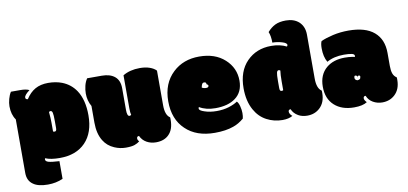

<svg xmlns="http://www.w3.org/2000/svg" viewBox="-83 -955 2949 1388"><g transform="rotate(-10 1391.0 -261.0)"><path d="M116.7 -474.1Q116.7 -492.2 156.7 -522Q134.3 -533.7 91.8 -533.7H22.5Q9.3 -513.2 1.5 -484.4Q-6.3 -455.6 -6.3 -431.2Q-6.3 -371.1 22.5 -330.6V62.5Q22.5 120.1 63.5 147.9Q99.6 173.8 170.4 173.8Q230.5 173.8 280.8 151.4V21.5Q225.1 18.6 202.4 12.2Q179.7 5.9 179.7 -8.8Q179.7 -15.1 183.1 -17.1Q220.7 -0.5 288.1 -0.5Q408.7 -0.5 476.8 -71Q544.9 -141.6 544.9 -269Q544.9 -382.3 499 -452.1Q462.4 -507.3 399.4 -532.2Q353.5 -549.8 297.9 -549.8Q242.2 -549.8 202.6 -527.6Q163.1 -505.4 133.8 -459.5Q116.7 -459.5 116.7 -474.1ZM272.5 -263.7Q272.5 -293 268.1 -341.3Q272.9 -346.2 279.8 -346.2Q290.5 -346.2 294.4 -330.8Q298.3 -315.4 298.3 -268.6V-218.8Q298.3 -205.6 294.9 -200.2Q291.5 -194.8 283.7 -194.8Q275.9 -194.8 272.5 -198.2Z M836.9 -212.9Q818.8 -212.9 818.8 -260.3V-418.5Q818.8 -476.6 784.4 -505.1Q750 -533.7 689.5 -533.7H582Q566.9 -511.2 560.1 -482.4Q553.2 -453.6 553.2 -426.8Q553.2 -374.5 578.1 -331.1V-208.5Q578.1 -127.4 610.8 -74.7Q637.7 -30.3 688 -8.8Q728.5 8.8 771.2 8.8Q814 8.8 835.9 1Q857.9 -6.8 873.5 -19.5Q862.3 -30.8 862.3 -42Q862.3 -58.1 878.9 -58.1Q894 -25.4 924.6 -8.3Q955.1 8.8 992.7 8.8Q1052.7 8.8 1086.9 -25.4Q1124.5 -62 1124.5 -133.3V-142.1Q1124.5 -148.9 1124 -151.4Q1088.9 -173.3 1088.9 -246.1V-500.5Q1072.3 -518.6 1041.3 -529.5Q1010.3 -540.5 969.2 -540.5Q896.5 -540.5 844.7 -509.3V-268.1Q844.7 -233.9 849.6 -217.8Q842.8 -212.9 836.9 -212.9Z M1423.8 15.1Q1504.9 15.1 1561.5 -5.4Q1601.6 -19 1639.6 -51.3Q1644 -68.8 1644 -91.6Q1644 -114.3 1637 -141.8Q1629.9 -169.4 1618.2 -179.7Q1593.8 -162.6 1553.5 -150.1Q1513.2 -137.7 1464.1 -137.7Q1415 -137.7 1376.5 -150.9Q1337.9 -163.1 1337.9 -177.7Q1337.9 -185.5 1341.8 -188.5Q1389.6 -159.7 1459 -159.7Q1551.8 -159.7 1605.5 -199.7Q1663.6 -242.2 1663.6 -325.7Q1663.6 -419.4 1593 -483.6Q1522.5 -547.9 1405.8 -547.9Q1289.1 -547.9 1212.9 -476.1Q1130.4 -398.9 1130.4 -267.3Q1130.4 -135.7 1210.4 -60.1Q1288.6 15.1 1423.8 15.1ZM1417.5 -315.4Q1399.9 -315.4 1386.2 -323.7Q1392.1 -356 1404.8 -357.2Q1417.5 -358.4 1421.1 -353.3Q1424.8 -348.1 1425.3 -340.8Q1425.3 -340.8 1425.3 -340.8Q1425.8 -341.3 1431.2 -337.9Q1436.5 -333.5 1436.5 -329.6Q1436.5 -315.4 1417.5 -315.4Z M1932.1 -634.8Q1945.3 -605 1945.3 -555.2Q1980.5 -555.2 2015.1 -544.9Q2049.8 -534.7 2049.8 -520Q2049.8 -514.2 2044.4 -508.8Q1996.6 -533.2 1932.1 -533.2Q1823.2 -533.2 1753.2 -461.9Q1683.1 -390.6 1683.1 -265.6Q1683.1 -171.9 1719.7 -106Q1751.5 -48.3 1805.4 -19.8Q1859.4 8.8 1921.4 8.8Q1967.3 8.8 1996.1 -8.3Q1986.3 -15.6 1980.7 -25.1Q1975.1 -34.7 1975.1 -42Q1975.1 -58.1 1991.7 -58.1Q2004.9 -25.9 2037.6 -7.3Q2065.4 8.8 2103.5 8.8Q2158.2 8.8 2195.3 -25.4Q2237.3 -64 2237.3 -133.3V-142.1Q2237.3 -148.9 2236.8 -151.4Q2201.7 -173.3 2201.7 -246.1V-568.4Q2201.7 -627.9 2164.1 -663.1Q2127.4 -695.8 2068.8 -695.8Q2020.5 -695.8 1989.3 -680.4Q1958 -665 1932.1 -634.8ZM1967.3 -346.2Q1962.9 -316.4 1962.9 -268.6V-203.1Q1959.5 -199.7 1951.7 -199.7Q1943.8 -199.7 1940.4 -205.1Q1937 -210.4 1937 -223.6V-273.4Q1937 -320.3 1940.9 -335.7Q1944.8 -351.1 1955.6 -351.1Q1962.4 -351.1 1967.3 -346.2Z M2752.4 -241.7V-337.4Q2752.4 -437 2689 -491.2Q2625.5 -545.4 2501.5 -545.4Q2441.4 -545.4 2387.2 -533Q2333 -520.5 2297.9 -504.4Q2289.1 -487.3 2289.1 -452.1Q2289.1 -390.1 2313 -349.6Q2365.2 -379.4 2439 -379.4Q2473.6 -379.4 2495.1 -375Q2516.6 -370.6 2516.6 -357.9Q2516.6 -354.5 2515.1 -349.6Q2513.7 -350.1 2496.1 -353.5Q2469.7 -357.4 2441.4 -357.4Q2358.4 -357.4 2306.2 -314Q2249 -265.6 2249 -177.5Q2249 -89.4 2303 -40.3Q2356.9 8.8 2447.3 8.8Q2511.2 8.8 2543 -12.7Q2525.9 -29.8 2525.9 -43.5Q2525.9 -59.6 2542.5 -59.6Q2555.7 -26.4 2586.4 -8.8Q2617.2 8.8 2654.3 8.8Q2709 8.8 2746.1 -25.4Q2788.1 -64 2788.1 -133.3V-142.1Q2788.1 -148.9 2787.6 -151.4Q2768.1 -163.6 2760.3 -185.1Q2752.4 -206.5 2752.4 -241.7ZM2493.7 -216.3Q2501.5 -216.3 2504.9 -212.4Q2508.3 -208.5 2506.3 -200.2Q2509.3 -213.9 2521.5 -211.9Q2524.9 -211.4 2526.9 -209Q2531.2 -204.1 2525.9 -190.4Q2522.5 -182.1 2503.9 -180.2Q2485.4 -185.5 2485.4 -200.2Q2485.4 -216.3 2493.7 -216.3Z"/></g></svg>

Font: Friends & Family
Style: Regular
Weight: 400
Designer: Sarang Kulkarni, Maithili Shingre, Noopur Datye
Foundry: Ek Type
Version: Version 1.000;hotconv 1.0.117;makeotfexe 2.5.65602